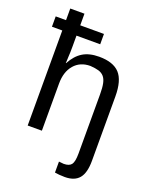

<svg xmlns="http://www.w3.org/2000/svg" viewBox="-168 -818 893 1118"><g transform="rotate(20 278.0 -258.5)"><path d="M69 0V-589H5V-653H69V-725H157V-653H304V-589H157V-517Q157 -502 156.5 -486.5Q156 -471 155 -455Q154 -439 154 -429.5Q154 -420 153 -418H155Q183 -470 223 -494.5Q263 -519 324 -519Q411 -519 451 -476Q491 -433 491 -333V65Q491 140 462.5 174Q434 208 374 208Q355 208 339.5 206.5Q324 205 312 203V135L342 138Q376 138 389.5 120.5Q403 103 403 52V-315Q403 -356 397.5 -382Q392 -408 379 -422.5Q366 -437 345.5 -443Q325 -449 294 -451Q231 -451 194 -408Q157 -365 157 -292V0Z"/></g></svg>

Font: Libra Sans
Style: Regular
Weight: 400
Foundry: Context Ltd
Version: Version 1.000; ttfautohint (v1.3)